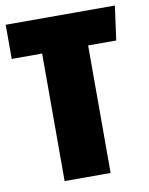

<svg xmlns="http://www.w3.org/2000/svg" viewBox="-80 -755 631 814"><g transform="rotate(-10 235.5 -348.0)"><path d="M471 -696 451 -549H330V0H132V-549H1V-696Z"/></g></svg>

Font: Fira Sans Extra Condensed Black
Style: Regular
Weight: 900
Width: 1
Designer: Carrois Corporate & Edenspiekermann AG
Foundry: Carrois Corporate GbR & Edenspiekermann AG
Version: Version 4.203